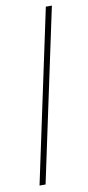

<svg xmlns="http://www.w3.org/2000/svg" viewBox="-84 -748 358 783"><g transform="rotate(-10 95.5 -357.0)"><path d="M14 0H39L191 -714H166Z"/></g></svg>

Font: Noto Sans ExtraCondensed Thin
Style: Italic
Weight: 100
Width: 2
Italic angle: -12°
Designer: Monotype Design Team
Foundry: Monotype Imaging Inc.
Version: Version 2.013